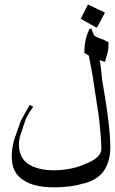

<svg xmlns="http://www.w3.org/2000/svg" viewBox="-20 -840 501 837"><path d="M460.9 -199.2Q460.9 -128.9 425.8 -85.9Q394.5 -50.8 339.8 -39.1Q289.1 -23.4 214.8 -23.4Q128.9 -23.4 82 -54.7Q31.2 -85.9 31.2 -156.2Q31.2 -195.3 43 -234.4Q54.7 -269.5 70.3 -312.5Q85.9 -339.8 109.4 -382.8L125 -375Q105.5 -347.7 93.8 -324.2Q82 -293 74.2 -265.6Q62.5 -238.3 62.5 -210.9Q62.5 -152.3 103.5 -125Q144.5 -97.7 214.8 -97.7Q289.1 -97.7 351.6 -125Q421.9 -152.3 421.9 -191.4Q421.9 -234.4 410.2 -335.9Q398.4 -414.1 382.8 -515.6L367.2 -597.7L347.7 -609.4Q347.7 -671.9 371.1 -714.8H378.9Q382.8 -703.1 386.7 -693.4Q390.6 -683.6 398.4 -679.7Q414.1 -671.9 429.7 -668Q441.4 -660.2 453.1 -656.2Q453.1 -625 449.2 -611.3Q445.3 -597.7 437.5 -570.3L414.1 -578.1Q418 -570.3 425.8 -488.3Q441.4 -398.4 449.2 -339.8Q460.9 -250 460.9 -199.2ZM437.5 -785.2 402.3 -718.8 332 -757.8 363.3 -820.3Z"/></svg>

Font: 和音 by 宁静之雨，公众号njzyshare
Style: Regular
Weight: 400
Designer: Steve Matteson
Foundry: Ascender Corporation
Version: Version 6.00;June 8, 2018;FontCreator 11.0.0.2388 32-bit